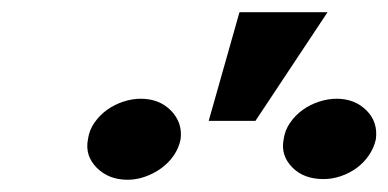

<svg xmlns="http://www.w3.org/2000/svg" viewBox="-20 -895 637 315"><path d="M322.4 -696.7 372.9 -875H517.4L399.1 -696.7ZM124.3 -666.5Q126.4 -681.5 134.9 -693.7Q143.5 -706 155.5 -714.7Q167.6 -723.4 182.2 -728.2Q196.7 -733 210.9 -733Q241.5 -733 260.7 -713.4Q279.8 -693.5 276.3 -666.5Q273.4 -652 264.9 -639.7Q256.4 -627.5 244.3 -618.8Q232.2 -610.1 218 -605.1Q203.8 -600.1 189.3 -600.1Q158.4 -600.1 138.8 -619.7Q119 -639.6 124.3 -666.5ZM445.3 -666.2Q447.4 -681.5 456 -693.7Q464.5 -706 476.6 -714.7Q488.6 -723.4 503.4 -728.2Q518.1 -733 532.3 -733Q562.1 -733 581.3 -713.8Q600.5 -694.6 596.6 -666.2Q593.4 -652 585 -639.9Q576.7 -627.8 565 -619.3Q553.3 -610.8 539.2 -606Q525.2 -601.2 510.7 -601.2Q478.3 -601.2 459.5 -620.4Q440.3 -639.9 445.3 -666.2Z"/></svg>

Font: Inter P Extra Bold
Style: Italic
Weight: 800
Italic angle: 9.39999°
Designer: Rasmus Andersson
Foundry: rsms
Version: Version 3.018;git-588b23468